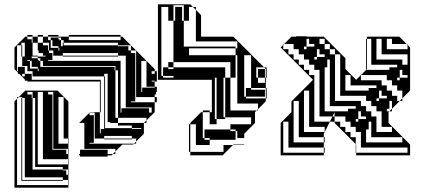

<svg xmlns="http://www.w3.org/2000/svg" viewBox="-20 -720 1955 890"><path d="M271 -522H275V-510H271ZM271 -510H263V-506H271ZM611 -462V-486H587V-474H607V-462ZM131 -534H127V-522H131V-462H155V-458H191V-462H179V-474H159V-486H155V-522H131ZM167 -450H155V-458H127V-450H155V-442H159V-438H167V-414H179V-438H167ZM611 -414V-438H607V-414ZM527 -330V-394H515V-414H167V-410H511V-394H515V-330ZM83 -462V-458H95V-522H79V-510H83V-486H79V-510H59V-390H63V-410H95V-390H107V-414H83V-458H79V-462ZM83 -366H95V-378H127V-366H131V-390H95V-378H83ZM683 -390V-378H697V-390ZM467 -342H463V-366H127V-350H447V-342H467V-330H479V-378H463V-366H467ZM611 -318V-342H607V-318ZM527 -266V-330H515V-266ZM635 -294H639V-314H697V-318H659V-438H635ZM227 -270V-294H203V-282H223V-270ZM131 -270V-294H107V-282H127V-270ZM143 -202V-266H131V-270H127V-266H131V-202ZM527 -202V-266H515V-202ZM83 -246H79V-266H83ZM227 -222V-246H223V-222ZM223 -442H203V-438H539V-198H543V-218H671V-198H683V-222H563V-462H527V-474H271V-462H527V-458H271V-462H223ZM143 -138V-202H131V-138ZM419 -174V-198H395V-186H415V-174ZM419 -126V-150H415V-126ZM227 -126V-150H223V-126ZM143 -74V-138H131V-74ZM143 -10V-74H131V-10ZM227 -54H223V-30H227ZM415 -58H395V-54H601L597 -50H547L515 -18V-6H503L515 -18V-30H371V-150H347L397 -200H443V-342H107V-346H95V-352L69 -378H63V-384L47 -400V-500L97 -550H107V-538H127V-534H131V-550H107V-558H131V-550H155V-522H179V-510H203V-486H207V-474H223V-462H227V-486H207V-522H179V-550H155V-558H179V-550H203V-534H215V-498H251V-486H255V-498H251V-506H223V-534H215V-546H251V-538H255V-534H263V-510H527V-506H575V-486H587V-510H527V-522H275V-534H263V-546H251V-550H203V-558H251V-550H299V-534H539V-550H299V-558H539V-550H547L697 -400V-390H707V-342H697V-346H683V-342H697V-318H707V-294H703V-282H697V-270H707V-246H697V-270H607V-250H587V-246H697V-200L659 -162V-150H647L659 -162V-174H527V-202H515V-174H527V-150H647V-100L639 -92V-90H637L611 -64V-54H601L611 -64V-78H591V-90H463V-78H591V-74H463V-78H415ZM143 -10H131V54H143ZM83 -6H79V-30H83V-10H95V-74H83V-54H79V-78H83V-74H95V-138H83V-126H79V-150H83V-138H95V-202H83V-198H79V-222H83V-202H95V-266H83V-270H67L97 -300H247L297 -250V-78H299V-54H297V-78H275V-270H251V-54H297V-30H299V-6H297V-30H223V-26H287V-6H297V18H299V42H297V18H179V-294H155V42H297V66H299V90H297V66H271V54H131V66H271V70H287V90H297V114H299V138H297V114H271V102H95V54H83V66H79V42H83V54H95V-10H83ZM271 118H79V114H271ZM83 -462H79V-486H83ZM611 -438V-462H607V-438ZM119 -402H155V-390H159V-402H155V-410H127V-438H119V-442H107V-438H119ZM611 -390V-414H607V-390ZM611 -366V-390H607V-366ZM467 -270V-266H479V-330H467V-318H463V-342H447V-318H467V-294H463V-318H447V-294H467V-270H463V-294H447V-270ZM611 -342V-366H607V-342ZM611 -294V-318H607V-294ZM611 -294H607V-270H611ZM467 -222V-202H479V-266H467V-246H463V-270H447V-246H467V-222H463V-246H447V-222ZM227 -246V-270H223V-246ZM83 -222H79V-246H83ZM227 -198V-222H223V-198ZM467 -174H463V-198H467ZM83 -174V-198H79V-174ZM227 -174V-198H223V-174ZM83 -150H79V-174H83ZM467 -150H463V-174H467ZM419 -150V-174H415V-150ZM227 -150V-174H223V-150ZM83 -102V-126H79V-102ZM419 -102V-126H415V-102ZM227 -102V-126H223V-102ZM83 -78H79V-102H83ZM467 -150V-138H527V-150H491V-154H479V-202H467V-198H463V-222H447V-200H443V-102H447V-122H463V-126H591V-122H635V-126H591V-138H467V-126H463V-150ZM419 -102H415V-78H419ZM227 -78V-102H223V-78ZM227 -54V-78H223V-54ZM83 -30V-54H79V-30ZM479 6H351V0H347V-6H351V-26H479V-6H503L497 0H479ZM83 -6H79V18H83ZM83 18V42H79V18ZM83 66H79V90H83ZM83 90V114H79V90ZM59 -270H67L59 -262V138H297V150H47V-250L59 -262Z M832 -504H1072V-496H1080V-528H888V-674L874 -688H856V-624H832V-648H792V-688H824V-648H832V-696H784V-624H792V-648H824V-624H832ZM1080 -432V-464H1072V-496H856V-464H1072V-432ZM1080 -400V-432H1072V-400ZM736 -408H760V-400H736ZM1208 -272H1120V-304H1208ZM1024 -312V-360H1016V-312ZM1120 -312H1144V-304H1120ZM1024 -168H984V-216H1016V-176H1024ZM1080 -368V-400H1072V-368ZM888 -80V-112H862V-80ZM888 -80H862V-48H888ZM1024 -216V-264H984V-312H1016V-264H1024V-312H984V-360H976V-168H984V-144H952V-200H962V-350H712V-700H862L874 -688H888V-674L912 -650V-550H1062L1204 -408H1216V-360H1212V-400L1204 -408H1168V-360H1176V-336H1208V-360H1176V-400H1208V-360H1212V-312H1216V-264H1212V-312H1144V-464H1112V-272H1120V-264H1212V-250L1176 -214V-208H1170L1176 -214V-240H1080V-368H1072V-360H1048V-432H784V-624H760V-688H728V-368H736V-360H784V-368H736V-400H784V-408H760V-432H784V-408H1024V-360H1048V-208H1170L1162 -200V-150L1112 -100V-80H1080V-112H1072V-120H1048V-144H1144V-176H1024V-216H984V-264H1016V-216ZM1112 -48H1060L1062 -50H1112ZM862 0V-16H856V-144H862V-112H888V-144H862V-150L912 -200H920V-208H952V-200H920V-80H928V-72H952V-48H862V-16H1016V-48H1048V-72H952V-80H928V-120H1048V-112H1072V-72H1048V-48H1060L1012 0Z M1701 -492V-516H1681V-492ZM1413 -516V-540H1401V-516ZM1485 -516V-540H1461V-516ZM1509 -492V-516H1485V-492ZM1869 -492V-512L1865 -516H1797V-540H1773V-492ZM1701 -468V-492H1681V-468ZM1701 -444V-468H1681V-444ZM1533 -468V-492H1509V-468ZM1701 -444H1681V-420H1701ZM1437 -516H1401V-504H1389V-492H1401V-504H1437ZM1869 -420V-468H1749V-540H1725V-444H1845V-420ZM1681 -400 1677 -396H1785V-408H1821V-420H1681ZM1869 -372H1833V-360H1821V-348H1833V-360H1869ZM1581 -372V-300H1689V-312H1725V-324H1605V-372ZM1497 -408H1485V-204H1593V-216H1629V-228H1509V-420H1497ZM1797 -108V-132H1749V-204H1725V-228H1701V-252H1677V-276H1557V-468H1533V-252H1653V-228H1677V-204H1701V-180H1725V-108ZM1485 -108V-132H1413V-300H1389V-108ZM1631 -50V-36H1653V-108H1629V-132H1605V-156H1581V-180H1531V-200L1521 -180H1531V-156H1557V-132H1581V-108H1605V-84H1629V-52ZM1689 -120H1677V-60H1845V-84H1701V-132H1689ZM1869 -12V-36H1631V-12ZM1461 -468V-492H1449V-468ZM1485 -468H1449V-456H1437V-444H1449V-456H1485ZM1509 -420V-444H1497V-420ZM1845 -372V-396H1833V-372ZM1749 -276V-300H1737V-276ZM1773 -276H1737V-264H1725V-252H1737V-264H1773ZM1797 -228V-252H1785V-228ZM1653 -180V-204H1641V-180ZM1485 -12H1481V-36H1317V-156H1293V-12H1481V0H1281V-150L1331 -200V-250L1431 -350L1281 -500L1293 -512V-516H1297L1293 -512V-492H1317V-468H1341V-444H1365V-420H1389V-396H1413V-372H1437V-156H1509L1481 -100V-84H1485V-60H1481V-84H1365V-252H1341V-60H1481V-36H1485ZM1677 -180H1641V-168H1629V-156H1641V-168H1677ZM1701 -132V-156H1689V-132ZM1785 -216H1773V-204H1785L1781 -200V-150L1881 -50V0H1631V-12H1629V-52L1531 -150V-156H1509L1521 -180H1461V-396H1437V-420H1413V-444H1389V-468H1365V-492H1341V-516H1297L1331 -550H1353V-552H1401V-550H1481L1581 -450V-400L1631 -350L1677 -396V-540H1681V-516H1701V-540H1681V-550H1831L1865 -516H1869V-512L1881 -500V-300L1845 -264V-252H1833L1845 -264V-300H1821V-324H1797V-348H1773V-372H1653V-348H1749V-324H1773V-300H1797V-276H1821V-252H1833L1797 -216V-204H1785L1797 -216V-228H1785Z"/></svg>

Font: Rubik Broken Fax
Style: Regular
Weight: 400
Designer: Hubert and Fischer, NaN
Foundry: Hubert and Fischer, NaN
Version: Version 2.201